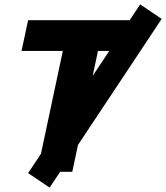

<svg xmlns="http://www.w3.org/2000/svg" viewBox="-20 -782 756 874"><path d="M78 -550 108 -690H644L614 -550H426L309 0H149L266 -550ZM108 6 618 -762 716 -696 206 72Z"/></svg>

Font: Radio Canada
Style: Bold Italic
Weight: 700
Italic angle: -12°
Designer: Charles Daoud, Etienne Aubert Bonn, Alexandre Saumier Demers, Jacques Le Bailly
Foundry: Radio-Canada
Version: Version 2.104; ttfautohint (v1.8.4.7-5d5b);gftools[0.9.28.de